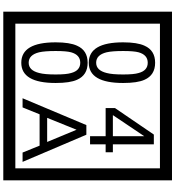

<svg xmlns="http://www.w3.org/2000/svg" viewBox="32 -1032 1090 1195"><g transform="rotate(90 577.5 -435.0)"><path d="M1103 90H53V-960H1103ZM1028 15V-885H128V15ZM497 -656Q497 -442 371 -442Q244 -442 244 -656Q244 -744 265 -789Q294 -855 371 -855Q448 -855 477 -789Q497 -745 497 -656ZM444 -656Q444 -723 435 -752Q420 -809 371 -809Q322 -809 306 -752Q298 -723 298 -656Q298 -587 306 -553Q322 -488 371 -488Q419 -488 435 -554Q444 -587 444 -656ZM928 -547H879V-450H828V-547H653V-605L818 -847H879V-592H928ZM828 -592V-787L697 -592ZM497 -236Q497 -22 371 -22Q244 -22 244 -236Q244 -324 265 -369Q294 -435 371 -435Q448 -435 477 -369Q497 -325 497 -236ZM444 -236Q444 -303 435 -332Q420 -389 371 -389Q322 -389 306 -332Q298 -303 298 -236Q298 -167 306 -133Q322 -68 371 -68Q419 -68 435 -134Q444 -167 444 -236ZM988 -30H930L887 -136H692L649 -30H592L759 -427H819ZM864 -183 788 -366 714 -183Z"/></g></svg>

Font: Unicode BMP Fallback SIL
Style: Regular
Weight: 400
Foundry: NRSI, SIL International
Version: Version 5.1 Based on Unicode 5.1